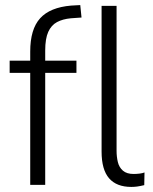

<svg xmlns="http://www.w3.org/2000/svg" viewBox="-20 -728 603 756"><path d="M99 0V-441H18V-489H114L99 -474V-525Q99 -613 138 -656Q177 -699 260 -706L296 -708L301 -659L259 -656Q227 -653 204.5 -641Q182 -629 170 -602.5Q158 -576 158 -529V-476L142 -489H281V-441H158V0ZM497 8Q439 8 409.5 -26Q380 -60 380 -131V-705H439V-134Q439 -111 444 -90Q449 -69 464 -56Q479 -43 506 -43Q518 -43 530 -44.5Q542 -46 549 -49L548 1Q531 5 520 6.5Q509 8 497 8Z"/></svg>

Font: Nunito Sans 10pt Condensed Light
Style: Regular
Weight: 300
Width: 3
Designer: Vernon Adams
Foundry: Vernon Adams
Version: Version 3.101;gftools[0.9.27]